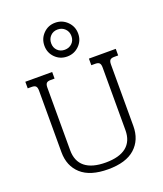

<svg xmlns="http://www.w3.org/2000/svg" viewBox="-166 -1026 977 1149"><g transform="rotate(-20 323.0 -451.5)"><path d="M216 -810Q216 -855 247 -886.5Q278 -918 323 -918Q368 -918 399.5 -886.5Q431 -855 431 -810Q431 -765 399.5 -734Q368 -703 323 -703Q278 -703 247 -734Q216 -765 216 -810ZM388 -810Q388 -838 369.5 -856.5Q351 -875 323 -875Q295 -875 277 -856.5Q259 -838 259 -810Q259 -782 277 -764Q295 -746 323 -746Q351 -746 369.5 -764Q388 -782 388 -810ZM94 -177V-569Q94 -589 86.5 -597Q79 -605 60 -605H35V-647H206V-605H181Q162 -605 154.5 -597Q147 -589 147 -569V-170Q147 -100 191.5 -64Q236 -28 323 -28Q410 -28 454.5 -64Q499 -100 499 -170V-569Q499 -589 491.5 -597Q484 -605 465 -605H440V-647H611V-605H586Q567 -605 559.5 -597Q552 -589 552 -569V-177Q552 -89 494.5 -37Q437 15 323 15Q209 15 151.5 -37Q94 -89 94 -177Z"/></g></svg>

Font: Pridi ExtraLight
Style: Regular
Weight: 275
Designer: Katatrad Team
Foundry: CadsonDemak
Version: Version 1.001